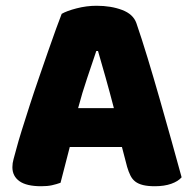

<svg xmlns="http://www.w3.org/2000/svg" viewBox="-20 -636 667 666"><path d="M194 -588Q211 -598 245.5 -607Q280 -616 315 -616Q365 -616 403.5 -601.5Q442 -587 453 -556Q471 -504 492 -435Q513 -366 534 -292.5Q555 -219 575 -147.5Q595 -76 610 -21Q598 -7 574 1.5Q550 10 517 10Q493 10 476.5 6Q460 2 449.5 -6Q439 -14 432.5 -27Q426 -40 421 -57L403 -126H222Q214 -96 206 -64Q198 -32 190 -2Q176 3 160.5 6.5Q145 10 123 10Q72 10 47.5 -7.5Q23 -25 23 -56Q23 -70 27 -84Q31 -98 36 -117Q43 -144 55.5 -184Q68 -224 83 -270.5Q98 -317 115 -366Q132 -415 147 -458.5Q162 -502 174.5 -536Q187 -570 194 -588ZM314 -459Q300 -417 282.5 -365.5Q265 -314 251 -261H375Q361 -315 346.5 -366.5Q332 -418 320 -459Z"/></svg>

Font: Baloo Tamma
Style: Regular
Weight: 400
Designer: Divya Kowshik and Ek Type
Foundry: Ek Type
Version: Version 1.007;PS 1.000;hotconv 1.0.88;makeotf.lib2.5.647800